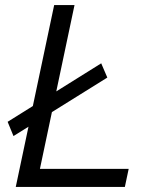

<svg xmlns="http://www.w3.org/2000/svg" viewBox="-20 -735 601 755"><path d="M33 -200 10 -256 378 -486 402 -430ZM42 0 193 -715H273L137 -71H486L471 0Z"/></svg>

Font: Wix Madefor Text
Style: Italic
Weight: 400
Italic angle: -12°
Designer: Dalton Maag Ltd
Foundry: Dalton Maag Ltd
Version: Version 3.100